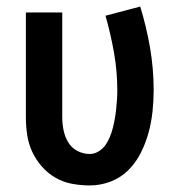

<svg xmlns="http://www.w3.org/2000/svg" viewBox="-20 -558 540 586"><path d="M254 8Q227 8 200 3Q173 -2 149.5 -15.5Q126 -29 108 -49.5Q90 -70 78.5 -94.5Q67 -119 63 -146Q59 -173 59 -200V-520H170V-200Q170 -180 174 -160.5Q178 -141 188 -124Q198 -107 216 -97.5Q234 -88 254 -88Q268 -88 281 -96Q294 -104 302 -115.5Q310 -127 315.5 -140.5Q321 -154 324.5 -168Q328 -182 330.5 -196Q333 -210 334.5 -224.5Q336 -239 337 -253.5Q338 -268 338 -282Q338 -340 328 -397Q318 -454 302 -510L408 -538Q427 -476 438 -412Q449 -348 449 -283Q449 -250 445.5 -217.5Q442 -185 433.5 -153.5Q425 -122 410 -92Q395 -62 372 -39Q349 -16 318 -4Q287 8 254 8Z"/></svg>

Font: Iosevka Term Curly
Style: Bold
Weight: 700
Designer: Belleve Invis
Foundry: Belleve Invis
Version: Version 32.3.0